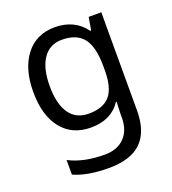

<svg xmlns="http://www.w3.org/2000/svg" viewBox="-142 -653 898 1000"><g transform="rotate(-20 307.5 -153.0)"><path d="M275 -546Q328 -546 370.5 -526Q413 -506 443 -465H448L460 -536H530V9Q530 124 471.5 182Q413 240 290 240Q172 240 97 206V125Q176 167 295 167Q364 167 403.5 126.5Q443 86 443 16V-5Q443 -17 444 -39.5Q445 -62 446 -71H442Q388 10 276 10Q172 10 113.5 -63Q55 -136 55 -267Q55 -395 113.5 -470.5Q172 -546 275 -546ZM287 -472Q220 -472 183 -418.5Q146 -365 146 -266Q146 -167 182.5 -114.5Q219 -62 289 -62Q370 -62 407 -105.5Q444 -149 444 -246V-267Q444 -377 406 -424.5Q368 -472 287 -472Z"/></g></svg>

Font: Noto Sans Tirhuta
Style: Regular
Weight: 400
Designer: Monotype Design Team
Foundry: Monotype Imaging Inc.
Version: Version 2.003; ttfautohint (v1.8.4.7-5d5b)